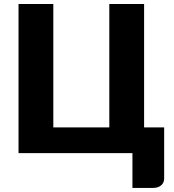

<svg xmlns="http://www.w3.org/2000/svg" viewBox="-20 -748 848 938"><path d="M782 -125.5V124Q782 145 767.2 157.5Q752.5 170 729 170H627V0H70.5V-728.5H240.5V-125.5H514V-728.5H684V-125.5Z"/></svg>

Font: Lato 2
Style: Regular
Weight: 900
Designer: Lukasz Dziedzic with Adam Twardoch and Botio Nikoltchev
Foundry: tyPoland Lukasz Dziedzic
Version: Version 2.015; 2015-08-06; http://www.latofonts.com/